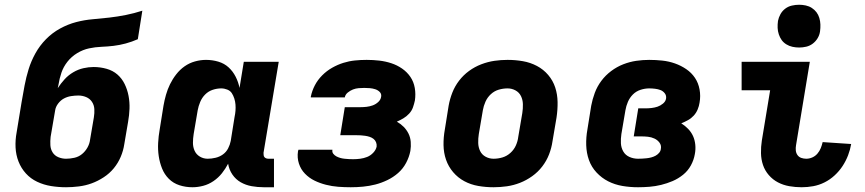

<svg xmlns="http://www.w3.org/2000/svg" viewBox="-20 -780 3640 808"><path d="M258 8Q226 8 195 3Q164 -2 136.5 -15Q109 -28 89 -50Q69 -72 58 -100Q47 -128 45.5 -159.5Q44 -191 50 -223L71 -351Q77 -386 83.5 -420.5Q90 -455 100.5 -489Q111 -523 129 -555.5Q147 -588 173.5 -615Q200 -642 233 -660Q266 -678 300.5 -687Q335 -696 370 -699Q405 -702 440 -706Q475 -710 510 -717Q545 -724 579 -735L560 -615Q535 -604 509 -597Q483 -590 457.5 -587Q432 -584 406.5 -583Q381 -582 355 -576.5Q329 -571 305 -556.5Q281 -542 264 -520.5Q247 -499 238.5 -474Q230 -449 226 -423L223 -409Q236 -429 252 -446.5Q268 -464 288.5 -476Q309 -488 331 -493Q353 -498 374 -498Q402 -498 428.5 -490.5Q455 -483 474 -466.5Q493 -450 504.5 -426.5Q516 -403 521 -376.5Q526 -350 525 -322.5Q524 -295 519 -267L503 -173Q499 -146 488 -120Q477 -94 459 -72Q441 -50 416.5 -34Q392 -18 366 -8.5Q340 1 312 4.5Q284 8 258 8ZM258 -112Q275 -112 293 -116Q311 -120 325 -131.5Q339 -143 348 -159Q357 -175 359 -192L375 -286Q378 -304 377 -321Q376 -338 367 -351.5Q358 -365 342.5 -371.5Q327 -378 310 -378Q295 -378 279 -375.5Q263 -373 249 -365.5Q235 -358 224.5 -344Q214 -330 212 -315L193 -204Q191 -186 192 -169Q193 -152 201.5 -138.5Q210 -125 225.5 -118.5Q241 -112 258 -112Z M790 8Q761 8 735 -0.5Q709 -9 690.5 -27.5Q672 -46 662 -71Q652 -96 648 -123Q644 -150 645.5 -178.5Q647 -207 652 -235L668 -335Q672 -358 678.5 -381Q685 -404 695.5 -425.5Q706 -447 721.5 -467Q737 -487 757 -501Q777 -515 800.5 -521.5Q824 -528 847 -528Q874 -528 899 -520.5Q924 -513 942 -496.5Q960 -480 971.5 -457.5Q983 -435 988 -410L1006 -520H1153L1089 -137Q1089 -132 1089.5 -127Q1090 -122 1093 -118.5Q1096 -115 1100.5 -113.5Q1105 -112 1110 -112H1133V8H1090Q1064 8 1039 3.5Q1014 -1 993 -13Q972 -25 958 -45.5Q944 -66 940 -91Q929 -70 914 -51Q899 -32 878.5 -18Q858 -4 835 2Q812 8 790 8ZM854 -112Q870 -112 887 -116Q904 -120 918 -130Q932 -140 940 -155.5Q948 -171 951 -187L967 -287Q970 -301 971 -314Q972 -327 971 -340Q970 -353 966 -365.5Q962 -378 955.5 -388Q949 -398 936.5 -403Q924 -408 911 -408Q893 -408 875 -402Q857 -396 843.5 -382.5Q830 -369 822.5 -351Q815 -333 812 -316L795 -216Q792 -197 792 -179Q792 -161 799 -145.5Q806 -130 821 -121Q836 -112 854 -112Z M1456 8Q1429 8 1403 6Q1377 4 1351.5 -2.5Q1326 -9 1303.5 -20Q1281 -31 1263.5 -49Q1246 -67 1238 -91.5Q1230 -116 1234 -143L1236 -150H1379Q1377 -140 1382.5 -133Q1388 -126 1395.5 -122Q1403 -118 1411.5 -115.5Q1420 -113 1429.5 -112Q1439 -111 1448 -110.5Q1457 -110 1466 -110Q1481 -110 1496 -112Q1511 -114 1525 -119.5Q1539 -125 1550.5 -137Q1562 -149 1565 -163Q1566 -173 1562.5 -181.5Q1559 -190 1552 -195.5Q1545 -201 1536 -204Q1527 -207 1517 -208.5Q1507 -210 1498 -210.5Q1489 -211 1479 -211H1412L1431 -329H1498Q1510 -329 1523 -330.5Q1536 -332 1548.5 -336.5Q1561 -341 1571.5 -350.5Q1582 -360 1584 -373Q1586 -385 1578 -393Q1570 -401 1559 -404.5Q1548 -408 1536.5 -409Q1525 -410 1513 -410Q1502 -410 1489.5 -409Q1477 -408 1465.5 -403.5Q1454 -399 1443.5 -390.5Q1433 -382 1431 -370H1288V-373Q1293 -398 1305 -421Q1317 -444 1336 -463Q1355 -482 1378 -495Q1401 -508 1425 -515.5Q1449 -523 1473.5 -525.5Q1498 -528 1523 -528Q1550 -528 1576 -525Q1602 -522 1626.5 -514Q1651 -506 1672 -491.5Q1693 -477 1707 -456.5Q1721 -436 1725.5 -410Q1730 -384 1726 -357Q1723 -343 1718 -328.5Q1713 -314 1702 -302Q1691 -290 1677.5 -282Q1664 -274 1650 -268Q1666 -259 1678.5 -246.5Q1691 -234 1699 -218Q1707 -202 1708.5 -183Q1710 -164 1707 -145Q1702 -119 1689 -94.5Q1676 -70 1655.5 -52Q1635 -34 1610 -22Q1585 -10 1559.5 -3.5Q1534 3 1508 5.5Q1482 8 1456 8Z M2057 8Q2024 8 1992.5 2.5Q1961 -3 1934 -17.5Q1907 -32 1887 -55.5Q1867 -79 1857 -108Q1847 -137 1846.5 -169.5Q1846 -202 1852 -235L1868 -335Q1873 -363 1883.5 -390Q1894 -417 1912 -440.5Q1930 -464 1954 -481.5Q1978 -499 2005.5 -509.5Q2033 -520 2060.5 -524Q2088 -528 2116 -528Q2149 -528 2180.5 -522.5Q2212 -517 2239.5 -502.5Q2267 -488 2287 -464.5Q2307 -441 2316.5 -412Q2326 -383 2326.5 -350.5Q2327 -318 2322 -285L2305 -185Q2301 -157 2290.5 -130Q2280 -103 2262 -79.5Q2244 -56 2219.5 -38.5Q2195 -21 2168 -10.5Q2141 0 2113 4Q2085 8 2057 8ZM2057 -112Q2076 -112 2094.5 -117.5Q2113 -123 2128 -136.5Q2143 -150 2151 -168Q2159 -186 2161 -204L2178 -304Q2181 -323 2180.5 -341.5Q2180 -360 2172.5 -375.5Q2165 -391 2149.5 -399.5Q2134 -408 2116 -408Q2097 -408 2078.5 -402.5Q2060 -397 2045.5 -383.5Q2031 -370 2023 -352Q2015 -334 2012 -316L1995 -216Q1992 -197 1992.5 -178.5Q1993 -160 2000.5 -144.5Q2008 -129 2023.5 -120.5Q2039 -112 2057 -112Z M2665 8Q2631 8 2599 2.5Q2567 -3 2539.5 -17Q2512 -31 2490.5 -54Q2469 -77 2458.5 -106.5Q2448 -136 2447 -169Q2446 -202 2452 -235L2468 -335Q2473 -362 2483 -389Q2493 -416 2510.5 -439.5Q2528 -463 2552 -481Q2576 -499 2603 -509.5Q2630 -520 2657.5 -524Q2685 -528 2712 -528Q2740 -528 2767.5 -525Q2795 -522 2820.5 -513Q2846 -504 2868 -489Q2890 -474 2904.5 -452.5Q2919 -431 2924 -403.5Q2929 -376 2924 -348Q2922 -334 2916 -319.5Q2910 -305 2899.5 -293.5Q2889 -282 2875.5 -274.5Q2862 -267 2847 -261Q2863 -251 2876 -237.5Q2889 -224 2896.5 -207.5Q2904 -191 2906 -171Q2908 -151 2904 -131Q2900 -107 2887.5 -84Q2875 -61 2854.5 -44.5Q2834 -28 2810.5 -18Q2787 -8 2762.5 -2Q2738 4 2713.5 6Q2689 8 2665 8ZM2665 -112Q2674 -112 2683 -112.5Q2692 -113 2701.5 -114Q2711 -115 2720.5 -117.5Q2730 -120 2738.5 -124.5Q2747 -129 2753.5 -136.5Q2760 -144 2761 -153Q2764 -168 2755.5 -179.5Q2747 -191 2734 -197Q2721 -203 2707 -204.5Q2693 -206 2678 -206H2647L2666 -324H2697Q2709 -324 2722 -325.5Q2735 -327 2747 -331Q2759 -335 2770 -344Q2781 -353 2783 -365Q2785 -378 2777.5 -387.5Q2770 -397 2759.5 -401Q2749 -405 2736.5 -406.5Q2724 -408 2712 -408Q2694 -408 2675.5 -402Q2657 -396 2643.5 -382.5Q2630 -369 2622.5 -351.5Q2615 -334 2612 -316L2595 -216Q2592 -196 2593 -177Q2594 -158 2603 -142.5Q2612 -127 2629 -119.5Q2646 -112 2665 -112Z M3354 8Q3327 8 3301.5 3.5Q3276 -1 3254 -12.5Q3232 -24 3215.5 -43Q3199 -62 3191 -85.5Q3183 -109 3182.5 -135.5Q3182 -162 3186 -188L3221 -400H3101V-520H3388L3330 -169Q3328 -158 3329 -147Q3330 -136 3336 -127.5Q3342 -119 3352 -115.5Q3362 -112 3373 -112Q3386 -112 3398.5 -117.5Q3411 -123 3420 -133.5Q3429 -144 3434 -156.5Q3439 -169 3442 -182L3562 -174Q3558 -150 3549 -126.5Q3540 -103 3526 -81.5Q3512 -60 3492.5 -42Q3473 -24 3450 -12.5Q3427 -1 3402.5 3.5Q3378 8 3354 8ZM3343 -580Q3329 -580 3315 -583Q3301 -586 3289 -593.5Q3277 -601 3269.5 -611.5Q3262 -622 3257.5 -635.5Q3253 -649 3252.5 -663Q3252 -677 3254 -692Q3257 -707 3264.5 -720.5Q3272 -734 3284.5 -743.5Q3297 -753 3312.5 -756.5Q3328 -760 3343 -760Q3357 -760 3371 -757Q3385 -754 3396.5 -746.5Q3408 -739 3416 -728.5Q3424 -718 3428 -704.5Q3432 -691 3432.5 -677Q3433 -663 3431 -648Q3429 -633 3421 -619.5Q3413 -606 3400.5 -596.5Q3388 -587 3373 -583.5Q3358 -580 3343 -580Z"/></svg>

Font: Iosevka Heavy Extended
Style: Italic
Weight: 900
Width: 7
Italic angle: -9°
Monospace: yes
Designer: Belleve Invis
Foundry: Belleve Invis
Version: Version 32.5.0; ttfautohint (v1.8.4)